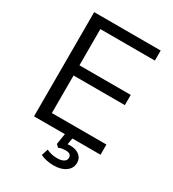

<svg xmlns="http://www.w3.org/2000/svg" viewBox="-212 -819 1012 1125"><g transform="rotate(30 294.0 -256.5)"><path d="M88 0V-705H538V-637H169V-392H516V-323H169V-69H538V0ZM331 192Q305 192 281.5 187Q258 182 241 173L255 129Q273 137 289.5 141Q306 145 328 145Q355 145 371 135.5Q387 126 387 108Q387 80 349 80Q338 80 327.5 81.5Q317 83 302 89L285 73L300 -20H351L338 55L314 49Q325 46 337 44Q349 42 359 42Q395 42 419 60Q443 78 443 110Q443 147 412 169.5Q381 192 331 192Z"/></g></svg>

Font: Mulish ExtraLight
Style: Regular
Weight: 400
Version: Version 3.603